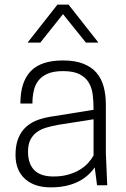

<svg xmlns="http://www.w3.org/2000/svg" viewBox="-20 -800 543 829"><path d="M199 9Q128 9 87.5 -28Q47 -65 47 -131Q47 -173 59 -203Q71 -233 93.5 -253Q116 -273 147 -283.5Q178 -294 217 -299L384 -326Q384 -360 380.5 -390Q377 -420 363.5 -443Q350 -466 323.5 -479.5Q297 -493 252 -493Q213 -493 187.5 -482.5Q162 -472 147 -453.5Q132 -435 126 -409Q120 -383 120 -353H68Q68 -446 112.5 -492.5Q157 -539 252 -539Q304 -539 339.5 -525Q375 -511 396.5 -486Q418 -461 427.5 -426Q437 -391 437 -350V-140L443 0H399L389 -77Q328 9 199 9ZM211 -38Q247 -38 276 -46.5Q305 -55 326 -68Q347 -81 361.5 -97.5Q376 -114 384 -129V-285L231 -261Q204 -256 180 -249Q156 -242 138.5 -229Q121 -216 111 -196Q101 -176 101 -145Q101 -93 128 -65.5Q155 -38 211 -38ZM405 -616H351L252 -739L154 -616H99L228 -780H276Z"/></svg>

Font: Tanohe Sans Light
Style: Regular
Weight: 300
Designer: Village Type and Design LLC & Cristiano Sobral
Foundry: Cooper Hewitt Smithsonian Design Museum
Version: Version 1.00;September 29, 2021;FontCreator 13.0.0.2655 64-b